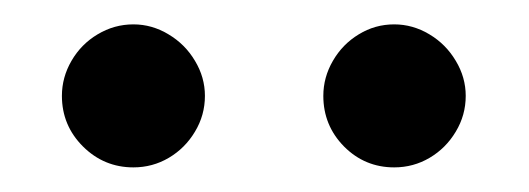

<svg xmlns="http://www.w3.org/2000/svg" viewBox="-20 -763 430 156"><path d="M146.5 -685.1Q146.5 -669.4 138.4 -656Q130.4 -642.6 117.2 -634.8Q104 -627 88.4 -627Q64.5 -627 47.4 -644Q30.3 -661.1 30.3 -685.1Q30.3 -700.2 38.1 -713.6Q45.9 -727.1 59.3 -735.1Q72.8 -743.2 88.4 -743.2Q103.5 -743.2 116.9 -735.1Q130.4 -727.1 138.4 -713.6Q146.5 -700.2 146.5 -685.1ZM358.4 -685.1Q358.4 -669.4 350.3 -656Q342.3 -642.6 329.1 -634.8Q315.9 -627 300.3 -627Q276.4 -627 259.5 -644Q242.7 -661.1 242.7 -685.1Q242.7 -700.2 250.5 -713.6Q258.3 -727.1 271.5 -735.1Q284.7 -743.2 300.3 -743.2Q315.4 -743.2 328.9 -735.1Q342.3 -727.1 350.3 -713.6Q358.4 -700.2 358.4 -685.1Z"/></svg>

Font: Playfair Display SC
Style: Regular
Weight: 400
Designer: Claus Eggers Sørensen
Foundry: Claus Eggers Sørensen
Version: Version 1.004;PS 001.004;hotconv 1.0.70;makeotf.lib2.5.58329